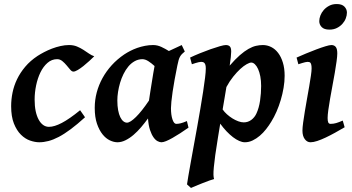

<svg xmlns="http://www.w3.org/2000/svg" viewBox="-20 -678 1726 942"><path d="M442.4 -401.9Q432.1 -391.6 418 -378.7Q403.8 -365.7 389.2 -354Q374.5 -342.3 361.3 -334.5Q348.1 -326.7 340.3 -326.7Q332.5 -326.7 324.5 -336.2Q316.4 -345.7 306.9 -357.2Q297.4 -368.7 285.9 -378.2Q274.4 -387.7 260.3 -387.7Q233.9 -387.7 213.1 -369.6Q192.4 -351.6 178.5 -323Q164.6 -294.4 157.2 -259Q149.9 -223.6 149.9 -189.5Q149.9 -157.7 155 -133.1Q160.2 -108.4 169.7 -91.1Q179.2 -73.7 191.9 -64.7Q204.6 -55.7 220.2 -55.7Q246.6 -55.7 283.4 -75Q320.3 -94.2 373 -137.2Q375 -134.8 378.4 -129.6Q381.8 -124.5 385.7 -119.1Q389.6 -113.8 392.8 -109.1Q396 -104.5 397 -102.5Q358.9 -67.9 327.1 -44.2Q295.4 -20.5 268.3 -6.3Q241.2 7.8 217.8 13.9Q194.3 20 172.4 20Q151.9 20 127.7 11.7Q103.5 3.4 82.8 -17.1Q62 -37.6 48.3 -71.8Q34.7 -106 34.7 -157.2Q34.7 -189.9 41.5 -223.6Q48.3 -257.3 63.7 -289.3Q79.1 -321.3 103.8 -350.6Q128.4 -379.9 164.6 -403.8Q178.2 -412.6 196.3 -422.1Q214.4 -431.6 234.9 -439.5Q255.4 -447.3 276.9 -452.1Q298.3 -457 318.8 -457Q340.3 -457 357.4 -450Q374.5 -442.9 388.9 -433.6Q403.3 -424.3 416.3 -415.3Q429.2 -406.2 442.4 -401.9Z M710.9 -184.6Q713.9 -205.1 717.5 -228.5Q721.2 -252 724.9 -274.7Q728.5 -297.4 731.9 -318.1Q735.4 -338.9 738.3 -354Q724.1 -367.2 708.5 -377.4Q692.9 -387.7 677.7 -387.7Q657.2 -387.2 640.1 -377.4Q623 -367.7 609.6 -351.6Q596.2 -335.4 585.9 -314.7Q575.7 -293.9 569.1 -271.5Q562.5 -249 559.1 -226.8Q555.7 -204.6 555.7 -185.1Q555.7 -157.7 559.6 -137.2Q563.5 -116.7 570.1 -103.3Q576.7 -89.8 585.2 -83Q593.8 -76.2 603 -76.2Q618.7 -76.2 647 -104Q675.3 -131.8 710.9 -184.6ZM904.8 -51.8Q884.3 -37.1 864 -24.2Q843.8 -11.2 826.2 -1.2Q808.6 8.8 794.7 14.4Q780.8 20 772 20Q763.7 20 753.2 14.6Q742.7 9.3 733.2 -4.2Q723.6 -17.6 716.1 -40Q708.5 -62.5 706.1 -96.7Q690.4 -75.2 672.6 -54.2Q654.8 -33.2 635.5 -16.6Q616.2 0 595.9 10Q575.7 20 556.2 20Q538.6 20 519 10.7Q499.5 1.5 483.2 -18.8Q466.8 -39.1 455.8 -71Q444.8 -103 444.8 -148.9Q444.8 -187.5 454.6 -224.4Q464.4 -261.2 482.9 -294.9Q501.5 -328.6 528.3 -358.2Q555.2 -387.7 589.8 -411.1Q603 -419.9 619.1 -428.2Q635.3 -436.5 653.3 -442.9Q671.4 -449.2 691.2 -453.1Q710.9 -457 731.4 -457Q752 -457 771.7 -447.8Q791.5 -438.5 808.6 -427.7Q825.2 -436 841.8 -443.1Q858.4 -450.2 871.6 -457L886.7 -425.3Q878.4 -418.5 873 -413.1Q867.7 -407.7 863.5 -400.6Q859.4 -393.6 856.4 -383.3Q853.5 -373 850.1 -356.4Q842.8 -321.3 836.9 -288.3Q831.1 -255.4 826.9 -227.8Q822.8 -200.2 820.8 -179.2Q818.8 -158.2 818.8 -147.5Q818.8 -113.8 826.2 -92Q833.5 -70.3 844.7 -70.3Q854.5 -70.3 866 -73Q877.4 -75.7 897 -84Z M1212.9 -371.1Q1204.6 -371.1 1190.2 -363Q1175.8 -355 1158.9 -339.6Q1142.1 -324.2 1124.3 -302Q1106.4 -279.8 1090.8 -251Q1086.9 -227.1 1082.3 -200Q1077.6 -172.9 1072.3 -141.1Q1080.6 -128.9 1093.3 -117.4Q1106 -106 1120.1 -97.2Q1134.3 -88.4 1148.9 -83Q1163.6 -77.6 1175.8 -77.6Q1196.8 -77.6 1213.1 -89.8Q1229.5 -102.1 1238.3 -121.6Q1250.5 -147.9 1255.9 -183.8Q1261.2 -219.7 1261.2 -256.3Q1261.2 -282.2 1257.1 -303.5Q1252.9 -324.7 1246.1 -339.6Q1239.3 -354.5 1230.5 -362.8Q1221.7 -371.1 1212.9 -371.1ZM1114.3 -424.8Q1114.3 -404.8 1106.9 -356Q1133.8 -387.2 1156.5 -407Q1179.2 -426.8 1199 -438Q1218.8 -449.2 1236.1 -453.1Q1253.4 -457 1269.5 -457Q1291 -457 1310.5 -447.3Q1330.1 -437.5 1344.7 -418.2Q1359.4 -398.9 1367.9 -370.8Q1376.5 -342.8 1376.5 -306.2Q1376.5 -277.3 1371.3 -247.1Q1366.2 -216.8 1357.4 -187.3Q1348.6 -157.7 1336.7 -130.4Q1324.7 -103 1311 -81.1Q1299.8 -62.5 1285.6 -44.4Q1271.5 -26.4 1254.9 -12.2Q1238.3 2 1219.7 11Q1201.2 20 1181.2 20Q1168.5 20 1153.6 13.4Q1138.7 6.8 1123 -5.1Q1107.4 -17.1 1091.3 -33.9Q1075.2 -50.8 1060.5 -71.3L1049.3 -2.9Q1041 47.4 1036.1 83Q1031.2 118.7 1029.1 142.3Q1026.9 166 1027.3 179.7Q1027.8 193.4 1030.3 200.2Q1022.9 202.1 1006.8 208Q990.7 213.9 972.9 220.9Q955.1 228 939.2 234.6Q923.3 241.2 917 244.1L897.5 226.6Q899.4 212.4 904.3 184.1Q909.2 155.8 916 117.9Q922.9 80.1 930.9 35.6Q939 -8.8 947.3 -54.7Q955.6 -100.6 963.1 -145.3Q970.7 -189.9 976.6 -228.5Q982.4 -267.1 986.1 -296.6Q989.7 -326.2 989.7 -341.8Q989.7 -353 987.8 -359.6Q985.8 -366.2 982.4 -369.4Q979 -372.6 975.1 -373.5Q971.2 -374.5 966.8 -374.5Q962.4 -374.5 954.6 -372.8Q946.8 -371.1 939.5 -368.7Q930.7 -366.2 921.4 -362.8L912.6 -395.5Q934.1 -405.8 960.9 -416.7Q987.8 -427.7 1012.9 -436.5Q1038.1 -445.3 1058.6 -451.2Q1079.1 -457 1087.9 -457Q1100.6 -457 1107.4 -450.4Q1114.3 -443.8 1114.3 -424.8Z M1670.9 -53.7Q1647.9 -40 1624 -26.9Q1600.1 -13.7 1577.9 -3.2Q1555.7 7.3 1536.4 13.7Q1517.1 20 1503.4 20Q1486.8 20 1475.3 4.6Q1463.9 -10.7 1463.9 -37.1Q1463.9 -51.8 1467.3 -76.7Q1470.7 -101.6 1475.6 -131.3Q1480.5 -161.1 1486.3 -193.4Q1492.2 -225.6 1497.1 -254.6Q1502 -283.7 1505.4 -306.6Q1508.8 -329.6 1508.8 -341.8Q1508.8 -353 1507.3 -359.6Q1505.9 -366.2 1503.4 -369.4Q1501 -372.6 1497.1 -373.5Q1493.2 -374.5 1488.8 -374.5Q1484.9 -374.5 1477.3 -372.8Q1469.7 -371.1 1462.4 -368.7Q1453.6 -366.2 1443.8 -362.8L1435.1 -395.5Q1455.6 -404.8 1481.4 -415.5Q1507.3 -426.3 1532 -435.5Q1556.6 -444.8 1576.7 -450.9Q1596.7 -457 1606 -457Q1619.6 -457 1627.2 -447.8Q1634.8 -438.5 1634.8 -416Q1634.8 -401.9 1631.3 -376.7Q1627.9 -351.6 1622.6 -321Q1617.2 -290.5 1611.1 -257.6Q1605 -224.6 1599.6 -194.1Q1594.2 -163.6 1590.8 -138.4Q1587.4 -113.3 1587.4 -99.1Q1587.4 -84 1590.6 -77.1Q1593.8 -70.3 1602.1 -70.3Q1609.4 -70.3 1616 -71.3Q1622.6 -72.3 1629.4 -74.2Q1636.2 -76.2 1643.8 -79.1Q1651.4 -82 1661.6 -86.4ZM1682.1 -616.2Q1682.1 -602.5 1676.5 -587.9Q1670.9 -573.2 1659.9 -561Q1648.9 -548.8 1633.1 -540.8Q1617.2 -532.7 1596.2 -532.7Q1570.3 -532.7 1558.3 -545.2Q1546.4 -557.6 1546.4 -574.2Q1546.4 -587.4 1552 -602.1Q1557.6 -616.7 1568.6 -629.2Q1579.6 -641.6 1595.5 -649.9Q1611.3 -658.2 1631.8 -658.2Q1657.7 -658.2 1669.9 -645.5Q1682.1 -632.8 1682.1 -616.2Z"/></svg>

Font: Gentium Basic
Style: Bold Italic
Weight: 700
Italic angle: -8°
Designer: J. Victor Gaultney and Annie Olsen
Foundry: SIL International
Version: Version 1.102; 2013; Maintenance release